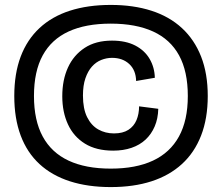

<svg xmlns="http://www.w3.org/2000/svg" viewBox="-20 -697 901 780"><path d="M430 63Q337 63 264 39.5Q191 16 140.5 -30.5Q90 -77 64 -146.5Q38 -216 38 -307Q38 -398 64 -467Q90 -536 140.5 -583Q191 -630 264 -653.5Q337 -677 430 -677Q522 -677 595 -653.5Q668 -630 719 -583Q770 -536 797 -467Q824 -398 824 -307Q824 -216 797 -146.5Q770 -77 719 -30.5Q668 16 595.5 39.5Q523 63 430 63ZM430 -12Q532 -12 601.5 -44.5Q671 -77 707 -142.5Q743 -208 743 -307Q743 -407 707.5 -472Q672 -537 602 -569Q532 -601 430 -601Q328 -601 258.5 -569Q189 -537 153.5 -472Q118 -407 118 -307Q118 -208 153.5 -142.5Q189 -77 258.5 -44.5Q328 -12 430 -12ZM440 -85Q371 -85 325 -113.5Q279 -142 256 -192Q233 -242 233 -306Q233 -372 256 -422.5Q279 -473 324 -502.5Q369 -532 435 -532Q491 -532 529.5 -512Q568 -492 588 -457.5Q608 -423 609 -381L533 -368Q532 -412 505 -437Q478 -462 435 -462Q413 -462 391.5 -453.5Q370 -445 353.5 -426.5Q337 -408 327 -379Q317 -350 317 -309Q317 -255 334 -221Q351 -187 379.5 -171Q408 -155 443 -155Q479 -155 501.5 -169.5Q524 -184 534.5 -209Q545 -234 545 -265L623 -255Q622 -215 608.5 -183.5Q595 -152 571.5 -130Q548 -108 514.5 -96.5Q481 -85 440 -85Z"/></svg>

Font: Bricolage Grotesque 72pt
Style: Regular
Weight: 400
Version: Version 1.001;gftools[0.9.33.dev8+g029e19f]